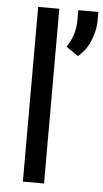

<svg xmlns="http://www.w3.org/2000/svg" viewBox="-54 -786 442 821"><g transform="rotate(5 167.0 -375.5)"><path d="M167 -750V0H76.2V-750ZM334.5 -751V-712.4Q334.5 -673.8 317.1 -629.4Q299.8 -585 263.7 -555.2L212.4 -590.8Q230.5 -618.7 239.5 -647.9Q248.5 -677.2 248.5 -711.4V-751Z"/></g></svg>

Font: Vazirmatn RD FD
Style: Regular
Weight: 400
Designer: Saber Rastikerdar
Foundry: Saber Rastikerdar
Version: Version 33.003